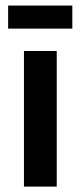

<svg xmlns="http://www.w3.org/2000/svg" viewBox="-20 -688 297 708"><path d="M68.3 0V-500H189.2V0ZM10 -582.5V-667.5H246.7V-582.5Z"/></svg>

Font: Funnel Sans SemiBold
Style: Regular
Weight: 600
Designer: NORD ID, Kristian Moeller
Foundry: Dicotype
Version: Version 1.000